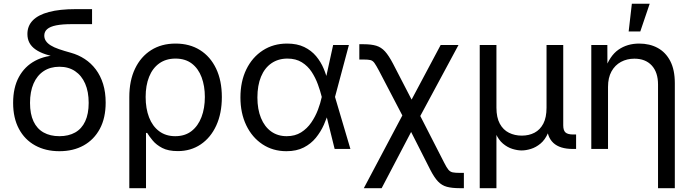

<svg xmlns="http://www.w3.org/2000/svg" viewBox="-20 -775 3606 999"><path d="M289.1 11.7Q217.3 11.7 162.8 -18.3Q108.4 -48.3 78.4 -104.7Q48.3 -161.1 48.3 -239.7Q48.3 -319.3 78.4 -374.5Q108.4 -429.7 162.8 -458.7Q217.3 -487.8 289.1 -487.8V-473.6Q248.5 -481.9 217.3 -492.4Q186 -502.9 165 -517.6Q144 -532.2 133.3 -552Q122.6 -571.8 122.6 -598.1Q122.6 -640.1 150.6 -668.9Q178.7 -697.8 234.6 -712.6Q290.5 -727.5 373.5 -727.5H459V-649.4H354Q304.2 -649.4 272.5 -643.1Q240.7 -636.7 225.6 -623.5Q210.4 -610.4 210.4 -589.8Q210.4 -574.2 218.8 -561.8Q227.1 -549.3 243.9 -538.8Q260.7 -528.3 286.9 -519.3Q313 -510.3 348.6 -500.5Q387.7 -489.7 420.9 -468Q454.1 -446.3 478.5 -413.8Q502.9 -381.3 516.4 -338.1Q529.8 -294.9 529.8 -241.2Q529.8 -161.1 499.5 -104.7Q469.2 -48.3 415.3 -18.3Q361.3 11.7 289.1 11.7ZM289.1 -66.4Q336.9 -66.4 371.1 -85.7Q405.3 -105 423.3 -143.8Q441.4 -182.6 441.4 -239.7Q441.4 -297.9 423.1 -339.8Q404.8 -381.8 370.6 -404.8Q336.4 -427.7 289.1 -427.7Q241.7 -427.7 207.3 -405Q172.9 -382.3 154.5 -340.1Q136.2 -297.9 136.2 -239.7Q136.2 -182.1 154.3 -143.6Q172.4 -105 206.8 -85.7Q241.2 -66.4 289.1 -66.4Z M652.8 204.1V-270Q652.8 -355.5 682.6 -417.7Q712.4 -480 766.4 -514.2Q820.3 -548.3 893.6 -548.3Q966.8 -548.3 1020.8 -514.4Q1074.7 -480.5 1104.5 -418Q1134.3 -355.5 1134.3 -270Q1134.3 -185.1 1105.2 -121.8Q1076.2 -58.6 1024.4 -23.7Q972.7 11.2 905.3 11.2Q855.5 11.2 824.2 -5.1Q793 -21.5 774.7 -43.7Q756.3 -65.9 745.6 -83.5H739.7V204.1ZM891.6 -66.4Q942.4 -66.4 976.6 -93Q1010.7 -119.6 1028.3 -165.8Q1045.9 -211.9 1045.9 -270.5Q1045.9 -327.1 1029.1 -372.6Q1012.2 -418 978.3 -444.1Q944.3 -470.2 893.1 -470.2Q843.8 -470.2 808.8 -445.3Q773.9 -420.4 755.9 -375.5Q737.8 -330.6 737.8 -270.5Q737.8 -210.4 755.6 -164.3Q773.4 -118.2 808.1 -92.3Q842.8 -66.4 891.6 -66.4Z M1470.2 11.7Q1399.9 11.7 1345.7 -24.2Q1291.5 -60.1 1261.2 -123.3Q1231 -186.5 1231 -268.1Q1231 -351.1 1261.7 -414.1Q1292.5 -477.1 1347.4 -512.7Q1402.3 -548.3 1473.6 -548.3Q1525.9 -548.3 1563 -530.3Q1600.1 -512.2 1624.8 -482.7Q1649.4 -453.1 1664.3 -417.5Q1679.2 -381.8 1686.5 -347.7H1717.8L1722.7 -272L1803.2 0H1721.2L1653.8 -272Q1646.5 -301.8 1634 -335.9Q1621.6 -370.1 1601.6 -400.9Q1581.5 -431.6 1550.5 -450.9Q1519.5 -470.2 1475.6 -470.2Q1427.7 -470.2 1392.3 -445.8Q1356.9 -421.4 1338.1 -376Q1319.3 -330.6 1319.3 -267.6Q1319.3 -206.5 1337.9 -161.1Q1356.4 -115.7 1390.6 -91.1Q1424.8 -66.4 1471.7 -66.4Q1515.1 -66.4 1546.6 -86.2Q1578.1 -106 1599.6 -137.5Q1621.1 -168.9 1634.3 -203.9Q1647.5 -238.8 1653.8 -269L1713.4 -541H1795.4L1722.7 -269L1717.8 -195.8H1690.4Q1681.2 -161.6 1665 -125.5Q1648.9 -89.4 1623.5 -58.1Q1598.1 -26.9 1560.5 -7.6Q1522.9 11.7 1470.2 11.7Z M1873 204.1 2100.1 -224.6H2139.6L2291 71.3Q2303.7 96.7 2313 107.9Q2322.3 119.1 2335.4 121.8Q2348.6 124.5 2372.1 124.5H2393.6V204.1H2372.1Q2332 204.1 2305.4 197Q2278.8 189.9 2259.3 169.4Q2239.7 148.9 2218.8 108.4L2119.1 -88.4L1965.8 204.1ZM2091.3 -140.1 1952.1 -406.7Q1937 -435.1 1928.2 -447.3Q1919.4 -459.5 1907.5 -462.4Q1895.5 -465.3 1871.1 -465.3H1849.6V-544.9H1871.1Q1911.6 -544.9 1937.5 -537.1Q1963.4 -529.3 1983.2 -507.6Q2002.9 -485.8 2024.9 -443.8L2121.6 -256.8L2272.9 -541H2365.7L2149.9 -140.1Z M2476.1 204.1V-541H2563V-214.8Q2563 -163.6 2580.6 -131.3Q2598.1 -99.1 2628.2 -84.2Q2658.2 -69.3 2694.8 -69.3Q2732.4 -69.3 2761.2 -84.5Q2790 -99.6 2806.9 -131.6Q2823.7 -163.6 2823.7 -214.8V-541H2910.6V-123Q2910.6 -96.2 2922.4 -85.7Q2934.1 -75.2 2963.4 -75.2H2977.5V0H2960.9Q2893.1 0 2859.4 -31.2Q2825.7 -62.5 2825.7 -122.1V-171.4H2846.2Q2846.2 -117.2 2831.1 -82.3Q2815.9 -47.4 2792.2 -27.8Q2768.6 -8.3 2742.4 -0.2Q2716.3 7.8 2694.3 7.8Q2672.4 7.8 2646.2 -0.2Q2620.1 -8.3 2596.9 -27.8Q2573.7 -47.4 2558.6 -82.3Q2543.5 -117.2 2543.5 -171.4H2563V204.1Z M3143.6 -322.8V0H3056.6V-541H3140.1L3140.6 -409.7H3126.5Q3151.9 -484.4 3197.8 -516.4Q3243.7 -548.3 3305.7 -548.3Q3360.4 -548.3 3402.1 -525.6Q3443.8 -502.9 3467.5 -457.3Q3491.2 -411.6 3491.2 -342.3V204.1H3403.8V-335Q3403.8 -398.9 3371.1 -434.3Q3338.4 -469.7 3280.8 -469.7Q3242.2 -469.7 3210.9 -452.9Q3179.7 -436 3161.6 -403.3Q3143.6 -370.6 3143.6 -322.8ZM3251 -611.3 3267.6 -755.4H3360.4L3311.5 -611.3Z"/></svg>

Font: Inter 17pt
Style: Regular
Weight: 400
Version: Version 4.001;git-66647c0bb